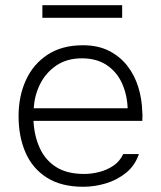

<svg xmlns="http://www.w3.org/2000/svg" viewBox="-20 -707 616 734"><path d="M298 7Q214 7 159 -28Q104 -63 77.5 -124Q51 -185 51 -263Q51 -339 79 -400.5Q107 -462 162 -498Q217 -534 297 -534Q355 -534 397 -512.5Q439 -491 467 -455Q495 -419 509 -373Q523 -327 524 -277Q525 -270 524.5 -262Q524 -254 524 -245H108Q111 -187 132 -141Q153 -95 194.5 -68.5Q236 -42 302 -42Q330 -42 359.5 -49.5Q389 -57 413.5 -73.5Q438 -90 451 -118H511Q496 -74 462 -46.5Q428 -19 385 -6Q342 7 298 7ZM109 -293H468Q466 -346 446 -389.5Q426 -433 387.5 -458.5Q349 -484 293 -484Q236 -484 196 -457Q156 -430 134 -387Q112 -344 109 -293ZM142 -639V-687H447V-639Z"/></svg>

Font: Onest ExtraLight
Style: Regular
Weight: 250
Designer: Dmitri Voloshin, Andrey Kudryavtsev
Foundry: Dmitri Voloshin, Andrey Kudryavtsev
Version: Version 1.000;gftools[0.9.33]